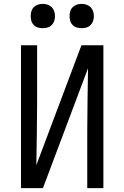

<svg xmlns="http://www.w3.org/2000/svg" viewBox="-20 -968 640 988"><path d="M88 0V-735H171V-441Q171 -360 169.5 -279.5Q168 -199 167 -118L399 -735H512V0H429V-294Q429 -375 430.5 -455.5Q432 -536 433 -617L201 0ZM400 -823Q387 -823 375 -826.5Q363 -830 354 -839Q345 -848 341.5 -860Q338 -872 338 -885Q338 -898 341.5 -910Q345 -922 354 -931Q363 -940 375 -944Q387 -948 400 -948Q413 -948 425 -944Q437 -940 446 -931Q455 -922 459 -910Q463 -898 463 -885Q463 -872 459 -860Q455 -848 446 -839Q437 -830 425 -826.5Q413 -823 400 -823ZM200 -823Q187 -823 175 -826.5Q163 -830 154 -839Q145 -848 141.5 -860Q138 -872 138 -885Q138 -898 141.5 -910Q145 -922 154 -931Q163 -940 175 -944Q187 -948 200 -948Q213 -948 225 -944Q237 -940 246 -931Q255 -922 259 -910Q263 -898 263 -885Q263 -872 259 -860Q255 -848 246 -839Q237 -830 225 -826.5Q213 -823 200 -823Z"/></svg>

Font: Bmono
Style: Regular
Weight: 400
Monospace: yes
Designer: Belleve Invis
Foundry: Belleve Invis
Version: Version 11.2.2; ttfautohint (v1.8.2)